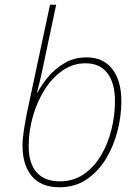

<svg xmlns="http://www.w3.org/2000/svg" viewBox="-20 -780 580 810"><path d="M231 10Q153 10 114 -37Q75 -84 75 -166Q75 -194 80.5 -229.5Q86 -265 93 -301L191 -760H217L171 -543Q165 -512 155.5 -469.5Q146 -427 136 -389H138Q155 -422 184 -456.5Q213 -491 253.5 -514.5Q294 -538 346 -538Q415 -538 453.5 -489Q492 -440 492 -353Q492 -292 476 -228.5Q460 -165 427.5 -111Q395 -57 346 -23.5Q297 10 231 10ZM232 -15Q290 -15 333.5 -45Q377 -75 406.5 -125Q436 -175 450.5 -234.5Q465 -294 465 -353Q465 -429 433.5 -471Q402 -513 340 -513Q288 -513 244 -482.5Q200 -452 168 -401Q136 -350 118.5 -288Q101 -226 101 -164Q101 -91 134.5 -53Q168 -15 232 -15Z"/></svg>

Font: Noto Sans Disp Thin
Style: Italic
Weight: 100
Italic angle: -12°
Designer: Monotype Design Team
Foundry: Monotype Imaging Inc.
Version: Version 2.000;GOOG;noto-source:20170915:90ef993387c0